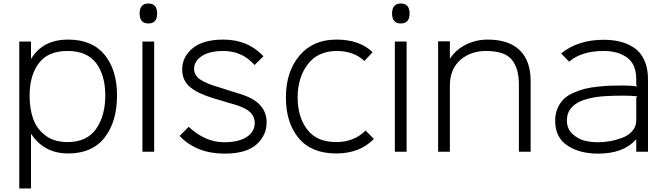

<svg xmlns="http://www.w3.org/2000/svg" viewBox="-20 -866 3804 1096"><path d="M581 -321Q581 -436 529 -505.5Q477 -575 365 -575Q254 -575 201.5 -505Q149 -435 149 -321Q149 -246 169 -188.5Q189 -131 239 -93Q289 -55 365 -55Q476 -55 528.5 -130Q581 -205 581 -321ZM648 -321Q648 -171 577 -80.5Q506 10 369 10Q233 10 159 -100H157V210H90V-629H157V-532H159Q225 -640 369 -640Q506 -640 577 -553.5Q648 -467 648 -321Z M860 -629V0H793V-629ZM827 -846Q877 -846 877 -789Q877 -732 827 -732Q777 -732 777 -789Q777 -846 827 -846Z M1502 -167Q1502 -93 1443.5 -41Q1385 11 1262 11Q1102 11 1005 -90L1057 -142Q1152 -54 1259 -54Q1342 -54 1388 -84Q1434 -114 1434 -163Q1434 -202 1406.5 -227Q1379 -252 1314 -271Q1308 -272 1283.5 -279.5Q1259 -287 1233 -295Q1207 -303 1202 -304Q1111 -331 1065.5 -368.5Q1020 -406 1020 -470Q1020 -541 1079.5 -590.5Q1139 -640 1255 -640Q1395 -640 1484 -545L1433 -495Q1363 -575 1255 -575Q1176 -575 1132 -546Q1088 -517 1088 -473Q1088 -436 1123 -412Q1158 -388 1236 -366Q1239 -365 1284 -350.5Q1329 -336 1337 -334Q1425 -309 1463.5 -267.5Q1502 -226 1502 -167Z M2067 -121 2114 -73Q2034 10 1899 10Q1758 10 1685 -77.5Q1612 -165 1612 -310Q1612 -456 1689 -548Q1766 -640 1900 -640Q2033 -640 2107 -568L2060 -518Q2000 -575 1901 -575Q1793 -574 1736 -498Q1679 -422 1679 -310Q1679 -199 1733.5 -127Q1788 -55 1899 -55Q2001 -55 2067 -121Z M2301 -629V0H2234V-629ZM2268 -846Q2318 -846 2318 -789Q2318 -732 2268 -732Q2218 -732 2218 -789Q2218 -846 2268 -846Z M3009 -405V0H2942V-385Q2942 -476 2901.5 -525.5Q2861 -575 2754 -575Q2666 -575 2607 -523Q2548 -471 2548 -376V0H2481V-630H2548V-533H2550Q2583 -583 2640 -611.5Q2697 -640 2764 -640Q2884 -640 2946.5 -579.5Q3009 -519 3009 -405Z M3612 -309 3619 -316Q3583 -320 3545 -320Q3484 -320 3449 -318Q3386 -315 3343 -304Q3216 -274 3216 -178Q3216 -131 3248 -101.5Q3280 -72 3317 -63Q3354 -54 3394 -54Q3424 -54 3458 -59.5Q3492 -65 3528.5 -78Q3565 -91 3588.5 -117Q3612 -143 3612 -179ZM3679 -414V0H3612V-69H3610Q3538 11 3394 11Q3289 11 3219 -35Q3149 -81 3149 -178Q3149 -217 3163 -248.5Q3177 -280 3198 -300.5Q3219 -321 3253 -336Q3287 -351 3318.5 -359Q3350 -367 3393 -371.5Q3436 -376 3467 -377Q3498 -378 3540 -378Q3583 -378 3619 -372L3612 -379V-413Q3612 -499 3560 -537Q3508 -575 3426 -575Q3299 -575 3229 -514L3183 -561Q3280 -639 3426 -639Q3478 -639 3521.5 -628Q3565 -617 3601.5 -592Q3638 -567 3658.5 -521.5Q3679 -476 3679 -414Z"/></svg>

Font: Sinkin Sans 300 Light
Style: Regular
Weight: 300
Designer: Keith Bates
Foundry: K-Type
Version: Sinkin Sans (version 1.0)  by Keith Bates   •   © 2014   www